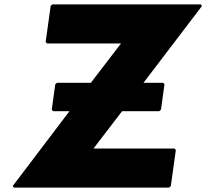

<svg xmlns="http://www.w3.org/2000/svg" viewBox="-20 -852 945 879"><path d="M539 -343H709L717 -350L733 -466L727 -473H637L905 -825L899 -832H220L212 -825L189 -660L195 -653H534L396 -473H241L233 -466L217 -350L223 -343H298L38 0L44 7H754L762 0L785 -165L779 -172H408Z"/></svg>

Font: Hussar Woodtype
Style: BlkObl
Weight: 900
Foundry: Cannot Into Space Fonts
Version: Version 1.07